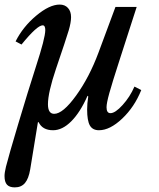

<svg xmlns="http://www.w3.org/2000/svg" viewBox="-34 -560 694 840"><path d="M123 -268.1Q164.1 -394 164.1 -428.2Q164.1 -449.2 152.8 -449.2Q128.4 -449.2 60.1 -365.2L34.2 -378.9Q66.4 -442.9 124.5 -491.5Q182.6 -540 227.1 -540Q250 -540 263.4 -525.1Q276.9 -510.3 276.9 -484.9Q276.9 -461.9 266.6 -427Q256.3 -392.1 210.9 -258.8Q175.8 -154.8 175.8 -104Q175.8 -62 203.1 -62Q241.2 -62 299.1 -142.1Q356.9 -222.2 397 -330.1L471.2 -529.8H564L490.2 -300.8Q456.5 -196.8 444.3 -152.6Q432.1 -108.4 432.1 -90.8Q432.1 -64.9 449.2 -64.9Q470.2 -64.9 502.4 -100.6Q534.7 -136.2 554.2 -181.2L584 -166Q554.2 -91.8 500.5 -41Q446.8 9.8 398.9 9.8Q371.1 9.8 359.1 -11.2Q347.2 -32.2 347.2 -81.1Q347.2 -106.4 352.1 -138.2L349.1 -141.1Q316.9 -68.4 277.8 -29.3Q238.8 9.8 198.2 9.8Q151.4 9.8 134.8 -25.9L131.8 -24.9L98.1 181.2Q91.3 221.7 75.2 240.7Q59.1 259.8 30.8 259.8Q7.3 259.8 -3.4 248Q-14.2 236.3 -14.2 210Q-14.2 195.3 -7.8 168.9Q4.4 120.6 45.7 -17.6Q86.9 -155.8 123 -268.1Z"/></svg>

Font: Libre Baskerville
Style: Italic
Weight: 400
Designer: Pablo Impallari, Rodrigo Fuenzalida
Foundry: Pablo Impallari, Rodrigo Fuenzalida
Version: Version 1.000